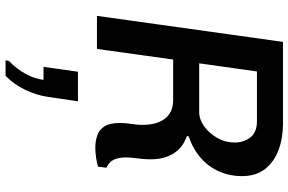

<svg xmlns="http://www.w3.org/2000/svg" viewBox="-198 -528 1063 708"><g transform="rotate(90 334.0 -174.5)"><path d="M525 6Q500 6 479 -1.5Q458 -9 446 -28.5Q434 -48 434 -85Q434 -105 437.5 -128Q441 -151 441 -166Q441 -199 433.5 -221Q426 -243 413 -256.5Q400 -270 384 -275.5Q368 -281 350 -281H200L161 0H39L135 -686H436Q490 -686 534 -669.5Q578 -653 604 -619.5Q630 -586 630 -534Q630 -490 613 -451Q596 -412 563 -383Q530 -354 483 -338L482 -332Q493 -328 507.5 -320Q522 -312 535.5 -297Q549 -282 558.5 -257.5Q568 -233 568 -196Q568 -176 564.5 -149Q561 -122 561 -108Q561 -87 565.5 -72.5Q570 -58 578.5 -49Q587 -40 599 -35L595 -4Q582 0 563 3Q544 6 525 6ZM214 -377H393Q421 -377 446.5 -395.5Q472 -414 489 -443.5Q506 -473 506 -507Q506 -542 487 -566Q468 -590 427 -590H244ZM203 337 205 325Q235 296 253 263Q271 230 275 197H227L245 70H354L338 179Q332 222 312 264Q292 306 260 337Z"/></g></svg>

Font: Chivo Medium Medium
Style: Italic
Weight: 500
Italic angle: -8.05°
Version: Version 2.002